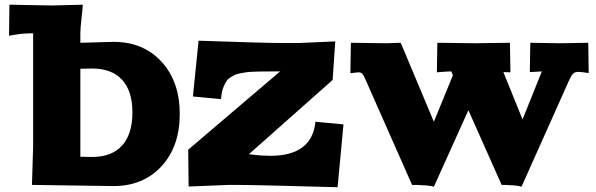

<svg xmlns="http://www.w3.org/2000/svg" viewBox="-20 -782 2521 812"><path d="M330.1 -762.2Q330.1 -750.5 325 -706.5Q319.8 -662.6 319.8 -641.1V-601.1L460 -605Q585.9 -605 663.1 -521Q740.2 -437 740.2 -299.8Q740.2 -162.6 663.1 -78.9Q585.9 4.9 460 4.9L115.2 0L120.1 -165V-641.1Q75.7 -641.1 42 -634.8L18.1 -630.9L20 -762.2L200.2 -758.8ZM319.8 -491.2V-119.1L370.1 -118.2Q452.6 -118.2 496.3 -166.5Q540 -214.8 540 -307.1Q540 -397 496.3 -444.6Q452.6 -492.2 370.1 -492.2Z M1397.9 -606.9 1386.7 -443.8 1032.7 -129.9 1047.9 -127.9Q1089.4 -123 1122.6 -123Q1299.8 -123 1314 -267.1L1432.6 -255.9L1407.7 9.8Q1057.6 0 977.5 0H947.8L777.8 6.8L775.9 -148.9L1164.6 -480H1137.7Q1109.4 -480 1092.5 -479.7Q1075.7 -479.5 1054.2 -478.8Q1032.7 -478 1020.8 -476.3Q1008.8 -474.6 993.4 -471.4Q978 -468.3 970 -463.9Q961.9 -459.5 952.1 -453.1Q942.4 -446.8 937.3 -438.2Q932.1 -429.7 927 -418.5Q921.9 -407.2 918.9 -393.6Q916 -379.9 914.6 -362.8L795.9 -374L819.8 -609.9Q1096.7 -600.1 1176.8 -600.1H1244.6Z M2467.8 -601.1 2469.7 -473.1Q2437 -478 2425.8 -478Q2411.1 -478 2403.6 -470.5Q2396 -462.9 2385.7 -439.9L2185.5 7.8Q2177.7 4.4 2156.7 2.4Q2135.7 0.5 2118.7 0H2101.6L1960.9 -315.9L1814.9 7.8Q1807.1 4.4 1784.2 2.4Q1761.2 0.5 1741.7 0H1722.7L1527.8 -440.9Q1518.6 -462.4 1512.7 -469.2Q1506.8 -476.1 1496.6 -476.1Q1490.2 -476.1 1477.8 -474.4Q1465.3 -472.7 1461.9 -472.2L1463.9 -601.1L1613.8 -599.1L1674.8 -601.1L1814.9 -267.1L1895.5 -463.9L1888.7 -480Q1875 -480 1848.6 -478L1827.6 -476.1L1829.6 -601.1L1989.7 -599.1L2136.7 -601.1L2138.7 -476.1L2108.9 -477.1L2189.9 -276.9L2271.5 -480Q2269 -480 2220.7 -477.1L2222.7 -601.1L2347.7 -599.1Z"/></svg>

Font: Zantroke
Style: Regular
Weight: 500
Foundry: gluk
Version: Version 0.36